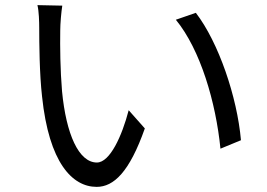

<svg xmlns="http://www.w3.org/2000/svg" viewBox="-20 -720 1040 749"><path d="M223 -698 126 -700C132 -676 133 -634 133 -611C133 -553 134 -431 144 -344C171 -85 262 9 357 9C424 9 485 -49 545 -219L482 -290C456 -190 409 -86 358 -86C287 -86 238 -197 222 -364C215 -447 214 -538 215 -601C215 -627 219 -674 223 -698ZM744 -670 666 -643C762 -526 822 -321 840 -140L920 -173C905 -342 833 -554 744 -670Z"/></svg>

Font: ChiuKong Gothic CL
Style: Regular
Weight: 400
Designer: Ryoko NISHIZUKA 西塚涼子 (kana, bopomofo & ideographs); Paul D. Hunt (Latin, Greek & Cyrillic); Sandoll Communications 산돌커뮤니
Foundry: Adobe
Version: Version 1.300